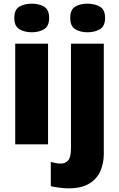

<svg xmlns="http://www.w3.org/2000/svg" viewBox="-20 -787 650 1047"><path d="M154 -767Q192 -767 220 -751Q248 -735 248 -689Q248 -644 220 -627.5Q192 -611 154 -611Q114 -611 86 -627.5Q58 -644 58 -689Q58 -735 86 -751Q114 -767 154 -767ZM242 -549V0H63V-549ZM363 -689Q363 -735 390.5 -751Q418 -767 457 -767Q496 -767 524.5 -751Q553 -735 553 -689Q553 -644 524.5 -627.5Q496 -611 457 -611Q418 -611 390.5 -627.5Q363 -644 363 -689ZM353 240Q332 240 303.5 236.5Q275 233 257 228V96Q272 100 284.5 102.5Q297 105 313 105Q335 105 351 88.5Q367 72 367 22V-549H546V53Q546 103 527.5 145.5Q509 188 467 214Q425 240 353 240Z"/></svg>

Font: Noto Sans Disp ExtBd
Style: Regular
Weight: 800
Designer: Monotype Design Team
Foundry: Monotype Imaging Inc.
Version: Version 2.000;GOOG;noto-source:20170915:90ef993387c0; ttfaut